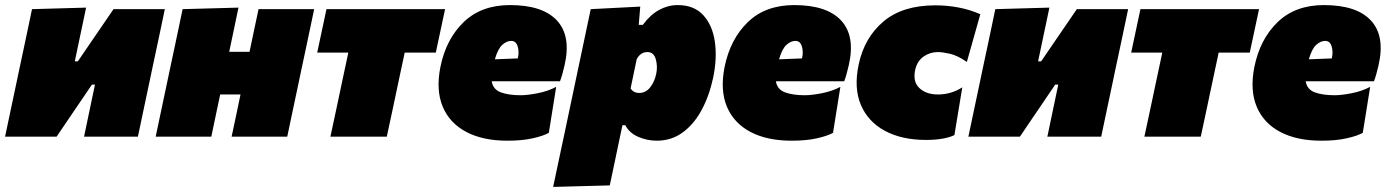

<svg xmlns="http://www.w3.org/2000/svg" viewBox="-38 -538 5463 756"><path d="M-18 0Q-7 -51.5 3.2 -100.5Q13.5 -149.5 27 -213L37.5 -263Q49.5 -318.5 58 -359.2Q66.5 -400 73.8 -434Q81 -468 88 -502L301 -508Q295 -478.5 288.8 -449.8Q282.5 -421 275.5 -386.8Q268.5 -352.5 258.5 -306L256.5 -296.5H268.5L330 -386.5Q349.5 -415 369.5 -444.2Q389.5 -473.5 409 -502H611Q604 -468 596.8 -434Q589.5 -400 581 -359.2Q572.5 -318.5 560.5 -263L550 -213Q536.5 -149.5 526.2 -100.5Q516 -51.5 505 0H293Q303 -48.5 312.5 -93.2Q322 -138 334 -195.5L336 -205H324L265 -118Q245 -89 225 -59.2Q205 -29.5 185 0Z M575 0Q586 -51.5 596.2 -100.5Q606.5 -149.5 620 -213L630.5 -263Q642.5 -318.5 651 -359.2Q659.5 -400 666.8 -434Q674 -468 681 -502L901 -508Q892.5 -467 884 -426.8Q875.5 -386.5 864.5 -334H944.5Q955.5 -385.5 963.5 -424.2Q971.5 -463 980 -502H1199Q1192 -468 1184.8 -434Q1177.5 -400 1169 -359.2Q1160.5 -318.5 1148.5 -263L1138 -213Q1124.5 -149.5 1114.2 -100.5Q1104 -51.5 1093 0H874Q883 -41.5 891.2 -80.8Q899.5 -120 909 -166H829Q819.5 -120 811 -80.8Q802.5 -41.5 794 0Z M1263 0Q1274.5 -53 1284.8 -101.5Q1295 -150 1308.5 -213.5L1319 -263Q1323 -282.5 1326.8 -299.2Q1330.5 -316 1333.5 -331H1211L1247.5 -502H1714.5L1678 -331H1555.5Q1552.5 -316 1548.8 -299.2Q1545 -282.5 1541 -263L1530.5 -213.5Q1517 -150 1506.8 -101.5Q1496.5 -53 1485 0Z M1960 16Q1863.5 16 1798 -18.5Q1732.5 -53 1705.2 -118Q1678 -183 1696 -274Q1718 -383.5 1787.5 -450.8Q1857 -518 1970 -518Q2099 -518 2155.2 -457Q2211.5 -396 2185 -281Q2176.5 -243 2167 -218H1898Q1903.5 -185.5 1934.5 -174.2Q1965.5 -163 2012 -163Q2039 -163 2079.5 -171Q2120 -179 2152 -196L2123 -15Q2102 -3 2060 6.5Q2018 16 1960 16ZM1975 -377Q1957 -377 1939.8 -361.5Q1922.5 -346 1910.5 -304.5L2001 -308Q2007 -334.5 2000.2 -355.8Q1993.5 -377 1975 -377Z M2140 198Q2151 146 2162 94Q2173 42 2186.5 -21L2237.5 -263Q2250 -322.5 2262.5 -381.2Q2275 -440 2288 -502L2483 -512L2477 -440H2493Q2523 -480.5 2557.8 -499.2Q2592.5 -518 2630 -518Q2695 -518 2731.2 -478.2Q2767.5 -438.5 2776.8 -373.2Q2786 -308 2770 -232Q2755 -161.5 2725 -105.5Q2695 -49.5 2650.5 -16.8Q2606 16 2548 16Q2510 16 2475 0.8Q2440 -14.5 2424 -45H2413L2405 -8Q2394 45 2384 92.5Q2374 140 2363 192ZM2479 -172Q2504.5 -172 2522 -194Q2539.5 -216 2546 -248Q2552 -277.5 2544 -305.2Q2536 -333 2511 -333Q2484 -333 2469 -305L2445 -190Q2456 -172 2479 -172Z M3079 16Q2982.5 16 2917 -18.5Q2851.5 -53 2824.2 -118Q2797 -183 2815 -274Q2837 -383.5 2906.5 -450.8Q2976 -518 3089 -518Q3218 -518 3274.2 -457Q3330.5 -396 3304 -281Q3295.5 -243 3286 -218H3017Q3022.5 -185.5 3053.5 -174.2Q3084.5 -163 3131 -163Q3158 -163 3198.5 -171Q3239 -179 3271 -196L3242 -15Q3221 -3 3179 6.5Q3137 16 3079 16ZM3094 -377Q3076 -377 3058.8 -361.5Q3041.5 -346 3029.5 -304.5L3120 -308Q3126 -334.5 3119.2 -355.8Q3112.5 -377 3094 -377Z M3609 13Q3512.5 13 3446 -23Q3379.5 -59 3351.5 -125.5Q3323.5 -192 3343 -284Q3365.5 -390 3440.8 -453.5Q3516 -517 3645 -517Q3691.5 -517 3736.2 -508.5Q3781 -500 3822 -482L3769 -294Q3732.5 -319.5 3702.8 -326.2Q3673 -333 3655 -333Q3624.5 -333 3599.5 -316Q3574.5 -299 3566 -265Q3555 -217 3581.8 -191.5Q3608.5 -166 3655 -166Q3707 -166 3751 -194L3720 -6Q3700 3.5 3671.5 8.2Q3643 13 3609 13Z M3775 0Q3786 -51.5 3796.2 -100.5Q3806.5 -149.5 3820 -213L3830.5 -263Q3842.5 -318.5 3851 -359.2Q3859.5 -400 3866.8 -434Q3874 -468 3881 -502L4094 -508Q4088 -478.5 4081.8 -449.8Q4075.5 -421 4068.5 -386.8Q4061.5 -352.5 4051.5 -306L4049.5 -296.5H4061.5L4123 -386.5Q4142.5 -415 4162.5 -444.2Q4182.5 -473.5 4202 -502H4404Q4397 -468 4389.8 -434Q4382.5 -400 4374 -359.2Q4365.5 -318.5 4353.5 -263L4343 -213Q4329.5 -149.5 4319.2 -100.5Q4309 -51.5 4298 0H4086Q4096 -48.5 4105.5 -93.2Q4115 -138 4127 -195.5L4129 -205H4117L4058 -118Q4038 -89 4018 -59.2Q3998 -29.5 3978 0Z M4468 0Q4479.5 -53 4489.8 -101.5Q4500 -150 4513.5 -213.5L4524 -263Q4528 -282.5 4531.8 -299.2Q4535.5 -316 4538.5 -331H4416L4452.5 -502H4919.5L4883 -331H4760.5Q4757.5 -316 4753.8 -299.2Q4750 -282.5 4746 -263L4735.5 -213.5Q4722 -150 4711.8 -101.5Q4701.5 -53 4690 0Z M5165 16Q5068.5 16 5003 -18.5Q4937.5 -53 4910.2 -118Q4883 -183 4901 -274Q4923 -383.5 4992.5 -450.8Q5062 -518 5175 -518Q5304 -518 5360.2 -457Q5416.5 -396 5390 -281Q5381.5 -243 5372 -218H5103Q5108.5 -185.5 5139.5 -174.2Q5170.5 -163 5217 -163Q5244 -163 5284.5 -171Q5325 -179 5357 -196L5328 -15Q5307 -3 5265 6.5Q5223 16 5165 16ZM5180 -377Q5162 -377 5144.8 -361.5Q5127.5 -346 5115.5 -304.5L5206 -308Q5212 -334.5 5205.2 -355.8Q5198.5 -377 5180 -377Z"/></svg>

Font: Commissioner Black
Style: Italic
Weight: 900
Italic angle: -12°
Designer: Kostas Bartsokas
Foundry: Kostas Bartsokas
Version: Version 1.000; ttfautohint (v1.8.3)